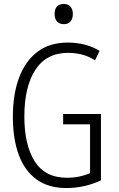

<svg xmlns="http://www.w3.org/2000/svg" viewBox="-20 -940 603 970"><path d="M316 10Q224 10 164 -34Q104 -78 74.5 -158.5Q45 -239 45 -350Q45 -464 76.5 -548Q108 -632 169.5 -678.5Q231 -725 323 -725Q365 -725 406 -715Q447 -705 483 -683L460 -635Q428 -656 393.5 -664.5Q359 -673 325 -673Q214 -673 158.5 -587Q103 -501 103 -351Q103 -209 155 -125.5Q207 -42 318 -42Q353 -42 382.5 -48.5Q412 -55 435 -65V-312H299V-364H490V-29Q453 -11 408 -0.5Q363 10 316 10ZM303 -818Q280 -818 268 -831.5Q256 -845 256 -869Q256 -920 303 -920Q324 -920 336 -906.5Q348 -893 348 -869Q348 -846 336.5 -832Q325 -818 303 -818Z"/></svg>

Font: Noto Sans Mono SemiCondensed Light
Style: Regular
Weight: 300
Width: 4
Designer: Monotype Design Team
Foundry: Monotype Imaging Inc.
Version: Version 2.014; ttfautohint (v1.8.4.7-5d5b)